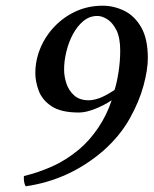

<svg xmlns="http://www.w3.org/2000/svg" viewBox="-20 -630 539 674"><path d="M64 -12Q114 -24 162.5 -45.5Q211 -67 257 -105Q294 -136 324.5 -181Q355 -226 372 -278Q345 -260 313 -247.5Q281 -235 257 -235Q194 -235 161 -257Q128 -279 116 -311.5Q104 -344 104 -373Q104 -418 121.5 -460.5Q139 -503 171.5 -537Q204 -571 247 -590.5Q290 -610 341 -610Q379 -610 415.5 -592.5Q452 -575 475.5 -534.5Q499 -494 499 -426Q499 -386 484 -330Q469 -274 435.5 -214Q402 -154 344 -102Q224 2 70 24Q66 17 64.5 7Q63 -3 64 -12ZM382 -314Q390 -338 396 -376.5Q402 -415 402 -452Q402 -498 388.5 -524.5Q375 -551 356.5 -562.5Q338 -574 322 -574Q294 -574 272.5 -556Q251 -538 236 -510Q221 -482 213 -449Q205 -416 205 -386Q205 -361 213.5 -336Q222 -311 241 -294.5Q260 -278 291 -278Q307 -278 327.5 -285Q348 -292 382 -314Z"/></svg>

Font: Libertinus Serif Semibold Italic
Style: Regular
Weight: 600
Italic angle: -11.5°
Designer: Philipp H. Poll, Khaled Hosny
Foundry: Caleb Maclennan
Version: Version 7.051;RELEASE